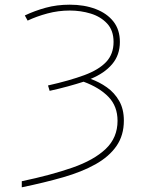

<svg xmlns="http://www.w3.org/2000/svg" viewBox="-20 -559 640 820"><path d="M73 215Q197 189 289 157Q381 125 431.5 77Q482 29 482 -43Q482 -105 443.5 -145Q405 -185 337 -210Q306 -200 269.5 -190Q233 -180 192 -171L185 -194Q278 -215 340 -238Q402 -261 433.5 -294.5Q465 -328 465 -380Q465 -429 437.5 -458.5Q410 -488 367.5 -501Q325 -514 278 -514Q229 -514 182.5 -501.5Q136 -489 98 -471L86 -493Q128 -513 175.5 -526Q223 -539 278 -539Q340 -539 388.5 -520.5Q437 -502 464.5 -467Q492 -432 492 -380Q492 -324 459 -285Q426 -246 367 -222Q404 -209 436.5 -186Q469 -163 489 -128Q509 -93 509 -44Q509 19 477.5 64.5Q446 110 388 142.5Q330 175 250 198Q170 221 73 241Z"/></svg>

Font: Noto Sans Mono Thin
Style: Regular
Weight: 100
Designer: Monotype Design Team
Foundry: Monotype Imaging Inc.
Version: Version 2.014